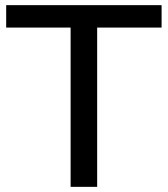

<svg xmlns="http://www.w3.org/2000/svg" viewBox="-20 -725 651 745"><path d="M254 0V-618H4V-705H607V-618H357V0Z"/></svg>

Font: Nunito Sans SemiBold
Style: Regular
Weight: 600
Designer: Vernon Adams
Foundry: Vernon Adams
Version: Version 3.101; ttfautohint (v1.8.4.7-5d5b);gftools[0.9.27]